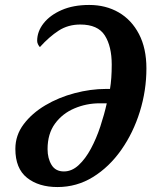

<svg xmlns="http://www.w3.org/2000/svg" viewBox="-20 -745 613 775"><path d="M212 10Q136 10 89 -27.5Q42 -65 42 -144Q42 -199 75.5 -243.5Q109 -288 163 -320Q217 -352 281.5 -369Q346 -386 407 -386H424Q431 -427 431 -484Q431 -558 403 -602Q375 -646 304 -646Q255 -646 217 -621.5Q179 -597 141 -555Q137 -559 133.5 -566Q130 -573 130 -580Q130 -618 156 -651Q182 -684 229 -704.5Q276 -725 340 -725Q407 -725 459 -695Q511 -665 541 -607.5Q571 -550 571 -469Q571 -380 544.5 -294.5Q518 -209 469.5 -140Q421 -71 355.5 -30.5Q290 10 212 10ZM238 -53Q270 -53 297.5 -78.5Q325 -104 347 -145Q369 -186 385 -234.5Q401 -283 411 -328H382Q329 -328 280.5 -307.5Q232 -287 202 -246Q172 -205 172 -143Q172 -106 188 -79.5Q204 -53 238 -53Z"/></svg>

Font: Noto Serif ExtraCondensed
Style: Bold Italic
Weight: 700
Width: 2
Italic angle: -12°
Designer: Monotype Design Team
Foundry: Monotype Imaging Inc.
Version: Version 2.013; ttfautohint (v1.8.4.7-5d5b)